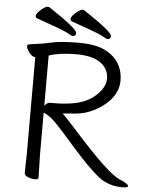

<svg xmlns="http://www.w3.org/2000/svg" viewBox="-59 -928 759 989"><g transform="rotate(5 320.0 -433.5)"><path d="M612 13Q538 13 486 -28.5Q434 -70 347 -168L279 -245Q225 -305 204.5 -318Q184 -331 174 -335V-115L177 1Q177 11 159 11Q141 11 122.5 3.5Q104 -4 104 -17L106 -116V-616H105Q85 -616 66 -648Q59 -660 59 -668.5Q59 -677 67 -678Q87 -682 113 -685Q139 -688 186.5 -698.5Q234 -709 322.5 -709Q411 -709 460 -684Q509 -659 531.5 -620.5Q554 -582 554 -534.5Q554 -487 525.5 -447Q497 -407 445.5 -378Q394 -349 336.5 -344Q279 -339 272 -339Q303 -308 346 -260Q537 -46 597 -25Q640 -7 640 4Q640 13 612 13ZM174 -370Q188 -388 201 -388H221Q343 -388 406 -426Q441 -448 462.5 -477.5Q484 -507 484 -537Q484 -587 442 -618Q400 -649 314.5 -649Q229 -649 174 -630ZM288 -741Q283 -741 263 -752.5Q243 -764 195 -781Q147 -798 97 -816Q90 -819 90 -827.5Q90 -836 101 -848.5Q112 -861 126 -870.5Q140 -880 146.5 -880Q153 -880 155 -879Q305 -780 305 -758Q305 -741 288 -741ZM468 -741Q463 -741 443 -752.5Q423 -764 375 -781Q327 -798 277 -816Q270 -819 270 -827.5Q270 -836 281 -848.5Q292 -861 306 -870.5Q320 -880 326.5 -880Q333 -880 335 -879Q485 -780 485 -758Q485 -741 468 -741Z"/></g></svg>

Font: LXGW WenKai TC
Style: Regular
Weight: 400
Designer: LXGW / Fontworks Inc.
Foundry: LXGW / Fontworks Inc.
Version: Version 1.330